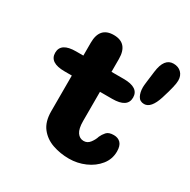

<svg xmlns="http://www.w3.org/2000/svg" viewBox="-153 -812 956 966"><g transform="rotate(30 324.5 -329.0)"><path d="M130.5 -360Q42.5 -360 42.5 -418Q42.5 -476 130.5 -476H407Q495 -476 495 -418Q495 -360 407 -360ZM336 -190Q336 -146 350.2 -125.2Q364.5 -104.5 388 -104.5Q410 -104.5 424.2 -123.5Q438.5 -142.5 444 -161.5Q451 -177.5 463.8 -192Q476.5 -206.5 506 -206.5Q531 -206.5 545.8 -191Q560.5 -175.5 560.5 -142.5Q560.5 -98 532.8 -63.5Q505 -29 461 -9.8Q417 9.5 368 9.5Q317.5 9.5 272.8 -6Q228 -21.5 200.2 -57Q172.5 -92.5 172.5 -152.5V-550.5Q172.5 -642.5 254 -642.5Q336 -642.5 336 -550.5ZM558.5 -417.5Q533.5 -417.5 522.5 -438Q511.5 -458.5 511.5 -487.5Q511.5 -493 512.2 -501.2Q513 -509.5 514.5 -521.5Q516 -533.5 518 -549.2Q520 -565 522.5 -584.5Q533 -668 586.5 -668Q614.5 -668 631.8 -651Q649 -634 649 -605.5Q649 -597.5 647.5 -588Q646 -578.5 643 -565.2Q640 -552 635 -534.2Q630 -516.5 622.5 -492.5Q598.5 -417.5 558.5 -417.5Z"/></g></svg>

Font: Sono Monospace
Style: Bold
Weight: 700
Designer: Tyler Finck
Foundry: Tyler Finck
Version: Version 2.112